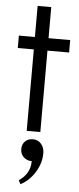

<svg xmlns="http://www.w3.org/2000/svg" viewBox="-60 -655 395 954"><g transform="rotate(5 137.5 -178.0)"><path d="M88 0V-406H8V-468H88V-623H156V-468H264V-406H156V0ZM80 267 70 248Q126 211 126 148Q102 148 85.5 132.5Q69 117 69 93Q69 68 84 53.5Q99 39 123 39Q148 39 164 57.5Q180 76 180 104Q180 153 152 198.5Q124 244 80 267Z"/></g></svg>

Font: Didact Gothic
Style: Regular
Weight: 400
Designer: Daniel Johnson
Foundry: Daniel Johnson
Version: Version 2.101;PS 002.101;hotconv 1.0.88;makeotf.lib2.5.64775